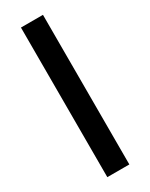

<svg xmlns="http://www.w3.org/2000/svg" viewBox="-187 -739 608 778"><g transform="rotate(-30 117.5 -350.0)"><path d="M66 -700H169V0H66Z"/></g></svg>

Font: Haskoy SemiBold
Style: Regular
Weight: 600
Designer: Ertekin Erdin
Foundry: Ertekin Erdin
Version: Version 1.500; ttfautohint (v1.8.3)